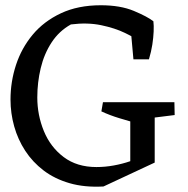

<svg xmlns="http://www.w3.org/2000/svg" viewBox="-20 -690 715 731"><path d="M374 20Q302 24 245 7.5Q188 -9 146 -41Q104 -73 76 -116Q48 -159 34 -209Q20 -259 20 -311Q20 -379 41 -443Q62 -507 104.5 -558Q147 -609 212 -639.5Q277 -670 364 -670Q438 -670 489.5 -648.5Q541 -627 564 -609L536 -516Q536 -516 515 -531Q494 -546 456 -564.5Q418 -583 365.5 -594Q313 -605 250 -597Q205 -572 176.5 -528.5Q148 -485 135 -430.5Q122 -376 122 -319Q122 -252 147 -191Q172 -130 222.5 -92Q273 -54 347 -54Q380 -54 413 -60Q446 -66 475 -76Q504 -86 525 -96L569 -71ZM499 -221Q471 -229 434.5 -240Q398 -251 366 -266L372 -301H484ZM476 -59V-301H569V-71ZM493 -233 462 -301H644L645 -252ZM488 -464 479 -564 564 -609Q566 -593 565 -570Q564 -547 560 -520.5Q556 -494 547 -464Z"/></svg>

Font: Eczar
Style: Regular
Weight: 400
Designer: Vaibhav Singh
Foundry: Rosetta Type Foundry
Version: Version 2.000